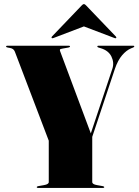

<svg xmlns="http://www.w3.org/2000/svg" viewBox="-20 -925 682 945"><path d="M493 -4Q493 0 487 0H167Q161 0 161 -4Q161 -7.5 169 -9L197 -14Q220 -18 220 -29V-232.5L53 -671Q49.5 -679.5 43.5 -683.5Q37.5 -687.5 29 -689L18 -691Q10 -692.5 10 -696Q10 -700 16 -700H318.5Q324.5 -700 324.5 -696.5Q324.5 -692.5 316.5 -691L288.5 -686Q276.5 -684 275.2 -681.2Q274 -678.5 275.5 -674L427 -268.5L533 -586.5Q543 -616.5 528.5 -646.5Q514 -676.5 475 -688L465 -691Q459 -693 459 -696Q459 -700 464 -700H636Q641 -700 641 -696.5Q641 -693.5 635 -691L625 -687Q602 -677.5 581 -653Q560 -628.5 545.5 -586L434 -251.5V-29Q434 -18 457 -14L485 -9Q493 -7.5 493 -4ZM243.5 -738Q237.5 -735.5 235 -737.5Q232 -740.5 235.5 -745L382.5 -898.5Q388.5 -905 393 -905Q397.5 -905 403.5 -898.5L550.5 -745Q554.5 -740 551 -737.5Q549 -735.5 543 -738L393 -795Z"/></svg>

Font: Fraunces 144pt S000 Black
Style: Regular
Weight: 900
Version: Version 1.000; ttfautohint (v1.8.3)